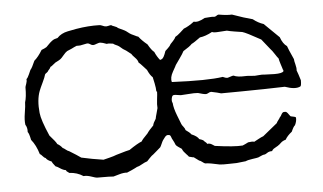

<svg xmlns="http://www.w3.org/2000/svg" viewBox="-40 -518 954 567"><g transform="rotate(-5 437.5 -234.5)"><path d="M756 -420 800 -377Q807 -357 819 -349Q821 -342 836 -309Q836 -304 839 -293Q842 -282 841 -275Q845 -265 851 -245Q851 -229 848 -227Q833 -219 802 -230Q774 -229 742 -228.5Q710 -228 672 -227.5Q634 -227 613 -227Q604 -230 584 -234Q580 -234 575 -231Q570 -228 565 -229Q562 -229 545 -234Q535 -235 517.5 -233.5Q500 -232 494 -232Q491 -232 483.5 -233.5Q476 -235 472 -234Q468 -233 466.5 -224.5Q465 -216 468 -211Q469 -196 477.5 -174Q486 -152 488 -147Q489 -144 493.5 -138.5Q498 -133 499 -128Q511 -120 515 -114Q532 -107 537 -98Q538 -98 543 -96Q548 -94 550 -92Q551 -90 554.5 -87.5Q558 -85 559 -82Q564 -83 568 -81.5Q572 -80 575.5 -77.5Q579 -75 581 -74Q638 -66 663 -68Q665 -69 671 -71.5Q677 -74 680 -76Q693 -78 698 -76Q702 -78 711 -83Q720 -88 726 -90L769 -125Q770 -128 774 -133Q778 -138 780 -142Q782 -143 785 -149Q788 -155 792 -156Q798 -157 801 -154.5Q804 -152 806.5 -148Q809 -144 811 -142Q813 -141 819 -140Q825 -139 827 -137Q828 -126 822 -114Q818 -112 811 -96Q797 -85 791 -74Q787 -73 783 -71Q779 -69 775 -65Q771 -61 769 -60Q767 -58 762 -55.5Q757 -53 753.5 -50.5Q750 -48 748 -44Q743 -44 739.5 -43Q736 -42 732.5 -39.5Q729 -37 726 -36Q720 -36 706 -29Q703 -28 688.5 -26Q674 -24 668 -21Q665 -21 641 -18Q633 -18 617 -17.5Q601 -17 591 -18Q561 -25 548 -25Q545 -26 540 -30Q535 -34 531 -35Q528 -37 516 -46Q513 -46 508 -47.5Q503 -49 502 -49Q500 -52 495.5 -56.5Q491 -61 488 -65Q485 -69 483 -74Q480 -76 474 -80Q468 -84 466 -87Q463 -95 458 -104Q457 -105 455.5 -109.5Q454 -114 452.5 -116Q451 -118 447 -118Q441 -119 436 -112Q431 -105 430 -104Q428 -101 425 -94Q422 -87 420 -84Q416 -80 408.5 -74Q401 -68 398 -65Q393 -62 386.5 -55Q380 -48 378 -46Q371 -44 361.5 -38.5Q352 -33 346 -32Q341 -29 330 -24Q319 -19 316 -18Q306 -19 292.5 -15Q279 -11 275 -10Q271 -11 226 -11Q223 -11 210 -15.5Q197 -20 187 -19Q169 -31 146 -32Q145 -33 142.5 -34.5Q140 -36 138.5 -37.5Q137 -39 137 -41Q129 -42 120 -48Q111 -54 107 -55Q98 -66 97 -70Q84 -75 80 -82Q76 -83 71.5 -88.5Q67 -94 64 -95Q56 -122 42 -139Q38 -159 34 -163Q35 -176 29 -185Q27 -199 30.5 -220Q34 -241 34 -251Q39 -266 39 -295Q39 -297 42 -305Q45 -313 44 -319Q48 -322 52.5 -332.5Q57 -343 58 -345Q63 -350 72 -371Q84 -381 96 -401Q99 -402 104.5 -404.5Q110 -407 111 -408Q113 -410 117 -414Q121 -418 123 -420Q125 -422 129 -425Q133 -428 137 -429.5Q141 -431 146 -432Q158 -445 178 -449L204 -454Q240 -460 272 -459Q276 -459 281.5 -456.5Q287 -454 289 -454Q293 -453 298.5 -454.5Q304 -456 307 -456Q309 -454 316.5 -451.5Q324 -449 326 -446L345 -437Q349 -435 354.5 -430.5Q360 -426 364 -424Q367 -423 373.5 -419.5Q380 -416 384 -415Q393 -403 409 -390Q419 -372 427 -366Q433 -352 442 -341Q447 -342 450 -345Q453 -348 456.5 -356.5Q460 -365 460 -366Q461 -367 468 -373.5Q475 -380 477 -385Q479 -387 485 -393.5Q491 -400 493 -405Q499 -408 508.5 -416.5Q518 -425 520 -427Q534 -432 551 -445Q563 -441 584 -453Q587 -453 597 -454Q607 -455 613 -454Q616 -454 620 -457Q624 -460 628 -459Q651 -455 665 -456Q701 -443 725 -437Q740 -425 756 -420ZM802 -276V-279Q802 -280 801 -281Q800 -282 800 -284Q799 -287 795.5 -298Q792 -309 791 -315Q788 -318 781 -329Q774 -340 769 -345L745 -375Q702 -399 691 -402Q684 -403 668.5 -405.5Q653 -408 646 -410Q640 -410 623 -408.5Q606 -407 602 -410Q582 -399 565 -397Q546 -383 539 -380Q533 -373 513 -361Q509 -353 500 -340.5Q491 -328 487 -322Q487 -321 477 -303.5Q467 -286 471 -273Q577 -268 622 -275Q630 -271 636 -271Q640 -272 645.5 -274Q651 -276 654 -276Q660 -273 669 -272Q678 -271 686 -271.5Q694 -272 702 -271Q704 -271 709 -270.5Q714 -270 717 -270Q720 -270 729.5 -271Q739 -272 745 -271Q750 -271 760.5 -270.5Q771 -270 775 -270Q798 -270 802 -276ZM185 -397 171 -391Q166 -388 159 -379.5Q152 -371 149 -369Q147 -367 133 -360Q120 -349 118 -349Q116 -344 110 -338Q109 -335 105 -332.5Q101 -330 100 -328Q98 -320 90.5 -304.5Q83 -289 80 -281Q70 -255 74 -216Q76 -195 97 -147Q115 -127 118 -120Q126 -116 133 -107Q136 -106 141.5 -101.5Q147 -97 151 -96Q158 -92 171 -83.5Q184 -75 185 -74Q216 -67 250 -62Q254 -63 268 -66.5Q282 -70 289 -73Q326 -84 329 -84Q354 -101 367 -106Q369 -111 386 -128Q391 -136 405 -150Q406 -157 414 -169Q415 -175 418 -185Q421 -195 422 -200Q421 -210 423 -225.5Q425 -241 425 -248Q425 -250 423 -249Q423 -259 420 -273.5Q417 -288 416 -292Q408 -299 401 -315Q399 -317 391 -326Q383 -335 378 -339Q377 -346 369 -354Q361 -362 359 -366Q356 -368 350 -373Q344 -378 340 -380Q336 -382 330.5 -387Q325 -392 321 -394Q319 -395 314.5 -397Q310 -399 308 -401Q306 -401 300 -402Q294 -403 289 -402Q276 -407 272 -407Q267 -408 260 -405Q253 -402 249 -402Q245 -402 240 -405.5Q235 -409 230 -408L215 -405Q212 -404 207 -404Q202 -404 200 -404Q197 -403 192 -400.5Q187 -398 185 -397Z"/></g></svg>

Font: FuturaRenner Light
Style: Regular
Weight: 300
Designer: BSozoo
Foundry: BSozoo
Version: Version 1.001;PS 001.001;hotconv 1.0.70;makeotf.lib2.5.58329